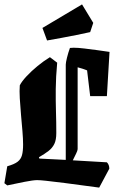

<svg xmlns="http://www.w3.org/2000/svg" viewBox="-21 -839 531 873"><path d="M239 -554Q233 -489 232.5 -434.5Q232 -380 233.5 -331.5Q235 -283 235 -234Q235 -203 226 -184.5Q217 -166 199.5 -152.5Q182 -139 156 -124L158 -118L278 -112V-545Q278 -554 283.5 -576.5Q289 -599 297 -621Q303 -622 314 -622Q334 -622 362.5 -618.5Q391 -615 421 -611Q451 -607 477 -603L465 -402H389L375 -519Q366 -523 354.5 -526.5Q343 -530 332 -533V-161Q332 -155 325 -140.5Q318 -126 310 -110L465 -101Q476 -90 476 -72L430 14Q329 0 272.5 -7Q216 -14 188.5 -17Q161 -20 148 -20Q130 -20 89.5 -12Q49 -4 12 4L-1 -6L12 -83Q44 -92 59 -103.5Q74 -115 79 -133.5Q84 -152 84 -182Q84 -207 81 -243Q78 -279 74.5 -317.5Q71 -356 69 -391.5Q67 -427 69 -451Q78 -469 100 -492.5Q122 -516 150 -539Q178 -562 206 -579ZM193 -655 172 -712 352 -819 403 -735 389 -693Q362 -687 327.5 -680Q293 -673 257.5 -666.5Q222 -660 193 -655Z"/></svg>

Font: Grenze Gotisch ExtraBold
Style: Regular
Weight: 800
Designer: Renata Polastri
Foundry: Omnibus-Type
Version: Version 1.001